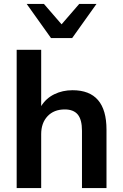

<svg xmlns="http://www.w3.org/2000/svg" viewBox="-20 -959 625 979"><path d="M65 0V-705H190V-418Q215 -458 257 -478.5Q299 -499 350 -499Q523 -499 523 -298V0H398V-292Q398 -349 376.5 -375Q355 -401 310 -401Q255 -401 222.5 -366.5Q190 -332 190 -275V0ZM240 -765 116 -939H204L294 -835L384 -939H472L348 -765Z"/></svg>

Font: Nunito Sans
Style: Bold
Weight: 700
Designer: Vernon Adams
Foundry: Vernon Adams
Version: Version 3.101; ttfautohint (v1.8.4.7-5d5b);gftools[0.9.27]